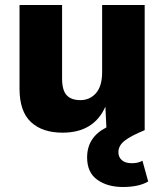

<svg xmlns="http://www.w3.org/2000/svg" viewBox="-20 -520 659 767"><path d="M549 122 572 205Q535 227 471 227Q409 227 368.5 198Q328 169 328 109Q328 28 405 -11L401 -94Q355 10 230 10Q149 10 103.5 -32.5Q58 -75 58 -166V-500H228V-206Q228 -160 246 -140Q264 -120 301 -120Q339 -120 363.5 -148Q388 -176 388 -232V-500H558V0Q502 23 477.5 42.5Q453 62 453 88Q453 108 467 120Q481 132 506 132Q533 132 549 122Z"/></svg>

Font: Elaine Sans
Style: Bold
Weight: 700
Designer: Wei Huang
Foundry: Wei Huang
Version: Version 2.001;December 24, 2019;FontCreator 12.0.0.2547 64-b